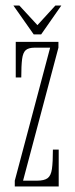

<svg xmlns="http://www.w3.org/2000/svg" viewBox="-20 -675 270 695"><path d="M33.5 0V-21L161.5 -502.5H106Q83.5 -502.5 73.2 -493.5Q63 -484.5 60 -461Q57 -437.5 57 -394.5H37V-523.5H191.5V-502.5L63.5 -21H113.5Q140 -21 152.2 -30Q164.5 -39 168 -63.5Q171.5 -88 171.5 -133.5H192.5V0ZM102 -550.5 28.5 -655H50L115.5 -584L180.5 -655H202L129 -550.5Z"/></svg>

Font: Imbue 50pt Thin
Style: Regular
Weight: 100
Designer: Tyler Finck
Foundry: Etcetera Type Company
Version: Version 1.102; ttfautohint (v1.8.3)